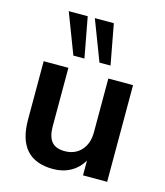

<svg xmlns="http://www.w3.org/2000/svg" viewBox="-114 -843 806 938"><g transform="rotate(15 289.5 -374.5)"><path d="M514 -489V0H392V-75Q369 -35 330 -13.5Q291 8 242 8Q62 8 62 -194V-489H187V-193Q187 -141 208 -116Q229 -91 274 -91Q326 -91 357.5 -125.5Q389 -160 389 -217V-489ZM195 -553 117 -757H213L251 -553ZM327 -553 249 -757H345L383 -553Z"/></g></svg>

Font: wassup Sans
Style: Bold
Weight: 700
Version: Version 2.001